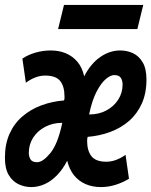

<svg xmlns="http://www.w3.org/2000/svg" viewBox="-28 -745 615 780"><path d="M99 15Q72 15 47.5 3.5Q23 -8 7.5 -34Q-8 -60 -8 -104Q-8 -160 11 -202Q30 -244 63.5 -272.5Q97 -301 140 -317Q183 -333 232 -337Q234 -342 234 -345.5Q234 -349 234 -353Q234 -394 216.5 -416Q199 -438 155 -438Q117 -438 77 -409L63 -507Q87 -523 117 -531.5Q147 -540 178 -540Q212 -540 239.5 -528.5Q267 -517 286.5 -494Q306 -471 314 -435Q341 -487 379.5 -513.5Q418 -540 460 -540Q488 -540 512 -529Q536 -518 551.5 -492Q567 -466 567 -422Q567 -366 548 -324Q529 -282 496 -253.5Q463 -225 420 -209Q377 -193 328 -189Q327 -185 326.5 -181Q326 -177 326 -172Q326 -133 343.5 -110.5Q361 -88 404 -88Q424 -88 444 -95.5Q464 -103 482 -116L496 -19Q472 -4 442.5 5.5Q413 15 382 15Q348 15 320 3Q292 -9 273 -32.5Q254 -56 245 -92Q227 -57 203.5 -33Q180 -9 153.5 3Q127 15 99 15ZM123 -86Q146 -86 176.5 -123Q207 -160 225 -246Q186 -246 155 -229.5Q124 -213 106.5 -185.5Q89 -158 89 -124Q89 -109 96 -97.5Q103 -86 123 -86ZM334 -280Q374 -280 404.5 -296.5Q435 -313 452.5 -340.5Q470 -368 470 -402Q470 -417 463 -428.5Q456 -440 436 -440Q421 -440 402 -424Q383 -408 364.5 -373Q346 -338 334 -280ZM208 -627 232 -725H554L530 -627Z"/></svg>

Font: Ubuntu Sans Mono
Style: Bold Italic
Weight: 700
Italic angle: -13.5°
Monospace: yes
Designer: Dalton Maag Ltd
Foundry: Dalton Maag Ltd
Version: Version 1.006